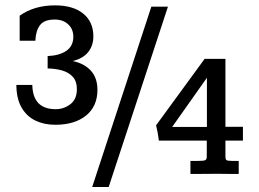

<svg xmlns="http://www.w3.org/2000/svg" viewBox="-20 -665 991 734"><path d="M191.4 -188Q148.9 -188 115.7 -203.9Q82.5 -219.7 62.7 -253.4Q43 -287.1 42.5 -340.3H103.5Q105.5 -247.6 192.9 -247.6Q224.1 -247.6 249 -266.6Q273.9 -285.6 273.9 -324.2Q273.9 -354 258.5 -371.1Q243.2 -388.2 217.8 -395.5Q192.4 -402.8 162.1 -403.3V-450.7Q207.5 -452.6 233.9 -470.9Q260.3 -489.3 260.3 -524.4Q260.3 -553.7 240.7 -572Q221.2 -590.3 189 -590.3Q149.4 -590.3 133.1 -569.1Q116.7 -547.9 115.2 -509.3H55.2V-605Q110.8 -644.5 190.4 -644.5Q259.3 -644.5 298.1 -613Q336.9 -581.5 336.9 -525.9Q336.9 -491.2 317.4 -466.3Q297.9 -441.4 257.8 -431.6Q301.3 -422.9 326.9 -395.3Q352.5 -367.7 352.5 -321.3Q352.5 -258.8 309.1 -223.4Q265.6 -188 191.4 -188ZM332.5 49.8 558.6 -639.6H622.1L395.5 49.8ZM708 0V-49.8H736.3Q758.8 -49.8 764.6 -52.7Q770.5 -55.7 770.5 -65.9V-127.4H587.4Q585.4 -143.1 582.8 -157.5Q580.1 -171.9 576.7 -186L762.2 -439.9H841.8V-180.2H908.7V-127.4H841.8V-65.9Q841.8 -56.6 845.5 -53.2Q849.1 -49.8 868.7 -49.8H892.6V0Q885.3 0 873.5 0Q861.8 0 848.1 -0.2Q834.5 -0.5 820.8 -0.5Q807.1 -0.5 796.4 -0.5Q772.9 -0.5 753.2 -0.2Q733.4 0 708 0ZM638.2 -179.7H771V-367.7Z"/></svg>

Font: Kameron Medium
Style: Regular
Weight: 500
Designer: Vernon Adams
Foundry: Vernon Adams
Version: Version 1.100